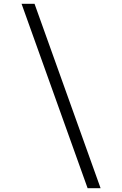

<svg xmlns="http://www.w3.org/2000/svg" viewBox="-20 -843 640 1006"><path d="M439 143 93 -823H161L507 143Z"/></svg>

Font: Iosevka Curly Slab LtEx
Style: Regular
Weight: 300
Width: 7
Monospace: yes
Designer: Belleve Invis
Foundry: Belleve Invis
Version: Version 11.1.0; ttfautohint (v1.8.3)